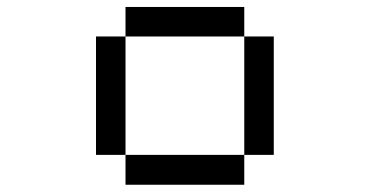

<svg xmlns="http://www.w3.org/2000/svg" viewBox="-20 -462 1040 540"><path d="M250 -26.4V-359.4H333V-442.4H667V-359.4H750V-26.4H667V-359.4H333V-26.4H667V57.6H333V-26.4Z"/></svg>

Font: KH Dot kagurazaka 12
Style: Regular
Weight: 400
Designer: Original version for X68000 by Keitarou Hiraki (http://hp.vector.co.jp/authors/VA000874/) / TrueType conversion by Homem
Version: Version 1.00.20150527